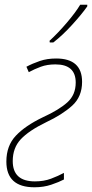

<svg xmlns="http://www.w3.org/2000/svg" viewBox="-20 -784 390 814"><path d="M126 10Q165 10 197.5 -1Q230 -12 251 -23V-51Q227 -38 196.5 -26.5Q166 -15 128 -15Q34 -15 34 -101Q34 -157 68 -193.5Q102 -230 176 -266Q244 -298 286 -336Q328 -374 328 -437Q328 -536 218 -536Q180 -536 149 -525.5Q118 -515 92 -501L102 -478Q126 -491 153 -501Q180 -511 215 -511Q301 -511 301 -434Q301 -382 265.5 -350Q230 -318 162 -287Q87 -251 47 -208.5Q7 -166 7 -99Q7 10 126 10ZM191 -604H206Q244 -633 285.5 -678.5Q327 -724 350 -757V-764H320Q301 -732 263.5 -688Q226 -644 190 -611Z"/></svg>

Font: Noto Sans UI SemiCondensed Thin
Style: Italic
Weight: 250
Width: 4
Italic angle: -12°
Designer: Monotype Design Team
Foundry: Monotype Imaging Inc.
Version: Version 1.901